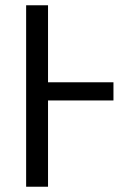

<svg xmlns="http://www.w3.org/2000/svg" viewBox="-20 -708 468 728"><path d="M410.2 -327.1H162.1V0H79.1V-688H162.1V-396H410.2Z"/></svg>

Font: Fira Sans Compressed Book
Style: Regular
Weight: 350
Width: 1
Designer: Carrois Corporate & Edenspiekermann AG
Foundry: Carrois Corporate GbR & Edenspiekermann AG
Version: Version 4.203;PS 004.203;hotconv 1.0.88;makeotf.lib2.5.64775